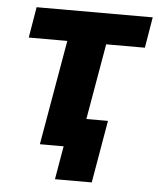

<svg xmlns="http://www.w3.org/2000/svg" viewBox="-49 -563 605 733"><g transform="rotate(5 253.5 -196.0)"><path d="M61.8 -520H506.8L487 -402H42ZM268.8 0H119.8L196.6 -441.4H345.6ZM210.8 0H184.2L201.6 -111.4H371L329.8 128H188.8Z"/></g></svg>

Font: Fixel Italic Variable 20240409 Display Thin
Style: Italic
Weight: 100
Italic angle: -10°
Designer: AlfaBravo + MacPaw
Foundry: Kyrylo Tkachov, Marchela Mozhyna, Serhii Makarenko, Maria Weinstein, Zakhar Kryvoshyya
Version: Version 1.211;Glyphs 3.2 (3225)